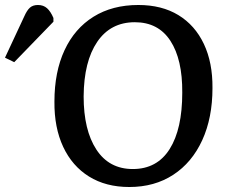

<svg xmlns="http://www.w3.org/2000/svg" viewBox="-161 -735 911 769"><path d="M57 -328Q57 -447 97.5 -534Q138 -621 213.5 -668Q289 -715 393 -715Q487 -715 553.5 -674.5Q620 -634 655.5 -559Q691 -484 690 -382Q690 -263 649 -173.5Q608 -84 533 -35Q458 14 357 14Q263 14 195.5 -28Q128 -70 92 -147Q56 -224 57 -328ZM174 -349Q174 -214 225 -136Q276 -58 371 -58Q468 -58 518.5 -138Q569 -218 569 -364Q570 -497 521.5 -571.5Q473 -646 379 -646Q282 -646 228.5 -567.5Q175 -489 174 -349ZM-104 -486 -141 -504 -64 -669Q-53 -694 -41 -704.5Q-29 -715 -9 -715Q13 -715 27.5 -702Q42 -689 53 -663V-648Z"/></svg>

Font: Literata 12pt Medium
Style: Italic
Weight: 500
Italic angle: -2°
Designer: Latin by Veronika Burian and Jose Scaglione. Greek by Irene Vlachou. Cyrillic by Vera Evstafieva
Foundry: TypeTogether
Version: Version 3.002